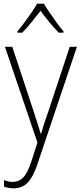

<svg xmlns="http://www.w3.org/2000/svg" viewBox="-20 -784 442 1046"><path d="M7 -529H47L164 -175Q179 -129 187.5 -102Q196 -75 202 -55H204Q217 -103 242 -173L360 -529H399L184 110Q162 178 131.5 210Q101 242 53 242Q28 242 2 233V197Q14 202 25.5 204.5Q37 207 50 207Q83 207 106 183.5Q129 160 149 101L184 -7ZM219 -764Q232 -742 251.5 -713.5Q271 -685 291 -657.5Q311 -630 326 -613V-606H300Q275 -631 248.5 -663.5Q222 -696 201 -725Q179 -697 152.5 -664Q126 -631 101 -606H75V-613Q91 -632 111.5 -659.5Q132 -687 151 -714.5Q170 -742 182 -764Z"/></svg>

Font: Noto Sans Gurmukhi SemiCondensed ExtraLight
Style: Regular
Weight: 200
Width: 4
Designer: Jelle Bosma - Monotype Design Team
Foundry: Monotype Imaging Inc.
Version: Version 2.004; ttfautohint (v1.8.4.7-5d5b)